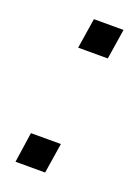

<svg xmlns="http://www.w3.org/2000/svg" viewBox="-106 -559 441 609"><g transform="rotate(20 114.5 -255.0)"><path d="M88 -408 104 -510H204L188 -408ZM25 0 40 -102H141L125 0Z"/></g></svg>

Font: Azeri Sans
Style: Italic
Weight: 400
Designer: Hector Gatti & Omnibus-Type (original fonts) / Cristiano Sobral (main changes and remastering)
Foundry: Omnibus-Type
Version: Version 0.07;August 21, 2020;FontCreator 13.0.0.2681 64-bit;